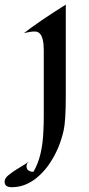

<svg xmlns="http://www.w3.org/2000/svg" viewBox="-96 -511 381 826"><path d="M29.3 183.1Q18.1 191.9 18.1 204.3Q18.1 216.8 27.3 222.7Q36.6 228.5 46.9 228H47.9Q86.9 162.6 90.8 50.3Q92.3 19 92.3 -10.7V-294.9Q92.3 -349.6 74.7 -367.2Q66.4 -375.5 53.2 -375.5Q36.1 -375.5 7.3 -368.7Q66.9 -415.5 187 -491.2V-95.7Q187 10.7 177.5 51.5Q168 92.3 153.8 125.5Q139.6 158.7 119.6 189.2Q99.6 219.7 74.2 243.2Q19.5 294.4 -44.9 294.4Q-76.2 294.4 -76.2 271Q-76.2 255.9 -60.3 243.2Q-44.4 230.5 -32.5 222.7Q-20.5 214.8 -8.8 208Q21.5 190.4 29.3 183.1Z"/></svg>

Font: Fondamento
Style: Regular
Weight: 400
Version: Version 1.000